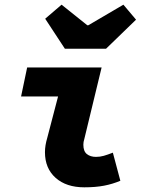

<svg xmlns="http://www.w3.org/2000/svg" viewBox="-20 -788 640 820"><path d="M340 12Q263 12 217.5 -28.5Q172 -69 172 -138Q172 -153 174.5 -168Q177 -183 182 -200L228 -376H70L96 -500H414L340 -194Q338 -188 337 -182Q336 -176 336 -170Q336 -142 351 -130Q366 -118 390 -118Q407 -118 423 -122.5Q439 -127 462 -136L494 -16Q461 -2 424.5 5Q388 12 340 12ZM257 -580 173 -708 243 -768 353 -680H357L507 -768L561 -704L433 -580Z"/></svg>

Font: Source Code Pro Black
Style: Italic
Weight: 900
Italic angle: -11°
Monospace: yes
Designer: Paul D. Hunt, Teo Tuominen
Foundry: Adobe Systems Incorporated
Version: Version 1.050;PS 1.000;hotconv 16.6.51;makeotf.lib2.5.65220